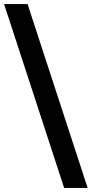

<svg xmlns="http://www.w3.org/2000/svg" viewBox="-33 -720 449 940"><path d="M281 200 -13 -700H102L396 200Z"/></svg>

Font: Space Grotesk Light SemiBold
Style: Regular
Weight: 600
Version: Version 2.000